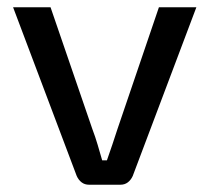

<svg xmlns="http://www.w3.org/2000/svg" viewBox="-20 -508 577 528"><path d="M520 -488 345 -24Q340 -13 331.5 -6.5Q323 0 311 0H225Q213 0 204.5 -6.5Q196 -13 191 -24L16 -488H119L234 -153Q242 -132 248.5 -110Q255 -88 261 -67H274Q282 -89 289 -110.5Q296 -132 303 -153L417 -488Z"/></svg>

Font: Exo 2 Medium
Style: Regular
Weight: 500
Designer: Natanael Gama
Foundry: Natanael Gama
Version: Version 2.010